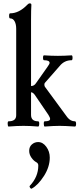

<svg xmlns="http://www.w3.org/2000/svg" viewBox="-20 -746 471 1138"><path d="M31 4Q26 4 25.5 -11.5Q25 -27 31 -27Q76 -27 76 -63V-575Q76 -603 66.5 -620Q57 -637 40 -637Q34 -637 34 -652Q34 -667 40 -667Q93 -667 142 -718Q149 -726 157 -726Q166 -726 166 -717Q164 -690 164 -630V-236Q183 -236 194 -254L261 -349Q274 -367 274 -373Q274 -389 241 -389Q235 -389 235 -403.5Q235 -418 241 -418Q286 -415 323 -415Q360 -415 404 -418Q410 -418 410 -403.5Q410 -389 404 -389Q361 -389 333 -354L247 -256Q243 -252 243 -246Q243 -236 246 -232L379 -51Q398 -27 424 -27Q431 -27 431 -11.5Q431 4 424 4Q363 0 334 0Q300 0 245 4Q240 4 239.5 -11.5Q239 -27 245 -27Q277 -27 277 -41Q277 -49 267 -65L186 -184Q175 -199 164 -199V-65Q164 -27 206 -27Q213 -27 212.5 -11.5Q212 4 206 4Q157 0 119 0Q82 0 31 4ZM168 372Q163 374 158 366.5Q153 359 157 355Q207 302 207 235Q207 222 196 216Q179 207 166 188Q153 169 153 148Q153 124 169 110Q185 96 206 96Q234 96 254.5 124Q275 152 275 188Q275 243 240.5 297Q206 351 168 372Z"/></svg>

Font: Junicode Cond Medium
Style: Regular
Weight: 500
Width: 3
Designer: Peter S. Baker
Version: Version 2.201